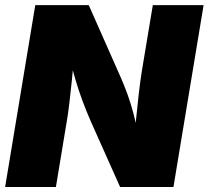

<svg xmlns="http://www.w3.org/2000/svg" viewBox="-20 -748 834 768"><path d="M0.5 0 121.1 -727.5H335L461.4 -441.9Q476.6 -407.7 489.7 -371.6Q502.9 -335.4 514.4 -292Q525.9 -248.5 535.2 -193.8L515.6 -184.1Q519.5 -223.6 524.7 -275.4Q529.8 -327.1 535.6 -377.2Q541.5 -427.2 546.9 -460.9L591.3 -727.5H794.4L673.8 0H460.4L341.8 -265.6Q323.7 -307.6 309.3 -346.4Q294.9 -385.3 281.7 -429.7Q268.6 -474.1 253.4 -529.8L277.3 -531.7Q272.9 -480.5 267.8 -429.9Q262.7 -379.4 257.6 -336.7Q252.4 -293.9 247.6 -265.6L203.6 0Z"/></svg>

Font: Inter 17pt Black
Style: Italic
Weight: 900
Italic angle: -9.3988°
Version: Version 4.001;git-66647c0bb